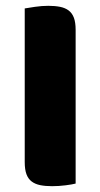

<svg xmlns="http://www.w3.org/2000/svg" viewBox="-20 -635 345 660"><path d="M240 -4Q229 -1 205.5 2Q182 5 159 5Q136 5 118.5 1.5Q101 -2 89 -11Q77 -20 71 -36Q65 -52 65 -78V-606Q76 -608 100 -611.5Q124 -615 146 -615Q169 -615 186.5 -611.5Q204 -608 216 -599Q228 -590 234 -574Q240 -558 240 -532Z"/></svg>

Font: Baloo Da
Style: Regular
Weight: 400
Designer: Noopur Datye and Ek Type
Foundry: Ek Type
Version: Version 1.443;PS 1.000;hotconv 16.6.51;makeotf.lib2.5.65220;